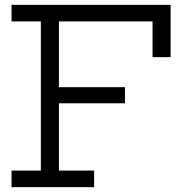

<svg xmlns="http://www.w3.org/2000/svg" viewBox="-20 -772 747 792"><path d="M495.5 -412.4V-345.9H190.7V-412.4ZM683.8 -752V-536.2H609.2V-683.6H223.1V-68.4H368.2V0H27.6V-68.4H148.5V-683.6H27.6V-752Z"/></svg>

Font: Hepta Slab ExtraLight
Style: Regular
Weight: 200
Designer: Michael LaGattuta
Foundry: Michael LaGattuta
Version: Version 1.100